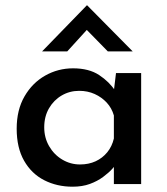

<svg xmlns="http://www.w3.org/2000/svg" viewBox="-20 -695 632 725"><path d="M254 10Q195 10 147 -14.5Q99 -39 71 -88Q43 -137 43 -209Q43 -280 72.5 -331Q102 -382 150.5 -409.5Q199 -437 256 -437Q316 -437 354.5 -411.5Q393 -386 415 -352L408 -336L418 -419H513V0H410V-105L421 -80Q417 -72 404 -57.5Q391 -43 369.5 -27Q348 -11 319.5 -0.5Q291 10 254 10ZM282 -74Q315 -74 341 -86Q367 -98 385 -120Q403 -142 410 -172V-259Q402 -287 383 -307.5Q364 -328 337.5 -340Q311 -352 279 -352Q243 -352 213 -334.5Q183 -317 165 -286Q147 -255 147 -214Q147 -175 165.5 -143Q184 -111 215 -92.5Q246 -74 282 -74ZM387 -501 296 -594 325 -601 234 -501H139L308 -675H309L481 -501Z"/></svg>

Font: Josefin Sans Thin Medium
Style: Regular
Weight: 500
Version: Version 2.000